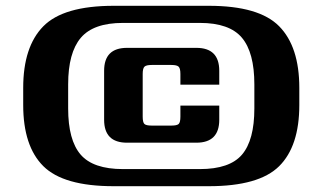

<svg xmlns="http://www.w3.org/2000/svg" viewBox="-20 -642 1113 662"><path d="M1012 -339V-280Q1012 -138 942.5 -69Q873 0 700 0H372Q199 0 129.5 -69Q60 -138 60 -280V-339Q60 -481 129.5 -551.5Q199 -622 372 -622H700Q873 -622 942.5 -551.5Q1012 -481 1012 -339ZM404 -59H669Q772 -59 814.5 -109Q857 -159 857 -268V-351Q857 -461 814 -512Q771 -563 669 -563H404Q302 -563 258.5 -511.5Q215 -460 215 -351V-268Q215 -159 258 -109Q301 -59 404 -59ZM602 -240V-278H736V-229Q736 -150 657 -150H418Q339 -150 339 -229V-398Q339 -477 418 -477H657Q736 -477 736 -398V-350H602V-387Q602 -406 596 -412Q590 -418 571 -418H503Q484 -418 478 -412Q472 -406 472 -387V-240Q472 -220 478 -214.5Q484 -209 503 -209H571Q590 -209 596 -214.5Q602 -220 602 -240Z"/></svg>

Font: Sarpanch ExtraBold
Style: Regular
Weight: 800
Designer: Manushi Parikh (Devanagari and Latin), Jyotish Sonowal (Devanagari)
Foundry: Indian Type Foundry
Version: Version 2.004;PS 1.0;hotconv 1.0.78;makeotf.lib2.5.61930; tt